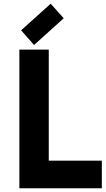

<svg xmlns="http://www.w3.org/2000/svg" viewBox="-20 -1001 566 1021"><path d="M249.5 -981.4 318.8 -903.8 161.1 -761.7 92.3 -839.8ZM83 0V-737.3H239.3V-146.5H521.5V0Z"/></svg>

Font: Newest Shape
Style: Bold
Weight: 700
Designer: Wojciech Kalinowski "wmk69" (wmk69@o2.pl)
Foundry: Wojciech Kalinowski "wmk69" (wmk69@o2.pl)
Version: Version 1.0.0; 2022-02-24